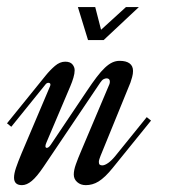

<svg xmlns="http://www.w3.org/2000/svg" viewBox="-77 -526 481 546"><path d="M64.9 -279.8Q66.4 -283.2 66.4 -285.2Q66.4 -288.1 64.7 -289.3Q63 -290.5 60.5 -290.5Q55.7 -290.5 51.8 -285.2L-44.9 -165.5L-57.1 -175.3L52.7 -311Q65.4 -326.7 79.3 -338.6Q93.3 -350.6 108.4 -350.6Q122.6 -350.6 128.9 -343Q135.3 -335.4 135.3 -326.2Q135.3 -316.9 131.8 -305.2Q128.4 -293.5 123 -280.8L55.2 -121.1Q52.2 -114.3 52.2 -110.4Q52.2 -105.5 56.2 -105.5Q61.5 -105.5 67.9 -115.2L169.9 -267.1Q185.5 -290.5 198 -306.9Q210.4 -323.2 221.4 -333.5Q232.4 -343.8 242.4 -348.4Q252.4 -353 263.2 -353Q281.7 -353 291.5 -345.7Q301.3 -338.4 301.3 -324.2Q301.3 -315.9 298.8 -306.9Q296.4 -297.9 293.9 -291L209 -83Q207 -78.1 205.6 -73.5Q204.1 -68.8 204.1 -65.4Q204.1 -59.6 206.8 -57.6Q209.5 -55.7 213.9 -55.7Q220.7 -55.7 230.5 -62.5Q240.2 -69.3 251 -82.5L340.3 -192.9L352.5 -183.1L244.6 -49.8Q232.9 -35.2 222.7 -25.4Q212.4 -15.6 203.4 -10Q194.3 -4.4 185.3 -2Q176.3 0.5 167 0.5Q152.3 0.5 142.6 -8.1Q132.8 -16.6 132.8 -29.8Q132.8 -42 138.7 -58.6Q144.5 -75.2 154.8 -99.1L233.9 -286.1Q235.4 -289.6 235.4 -293.5Q235.4 -303.2 226.1 -303.2Q222.2 -303.2 217.5 -300.8Q212.9 -298.3 208 -291L46.9 -51.8Q27.8 -23.4 13.4 -11.5Q-1 0.5 -14.6 0.5Q-37.1 0.5 -37.1 -21Q-37.1 -32.2 -31.5 -48.8Q-25.9 -65.4 -16.1 -88.9L64.9 -279.8ZM193.8 -505.9 210.4 -441.4 281.2 -505.9H317.9L217.8 -412.1H173.3L144.5 -505.9Z"/></svg>

Font: Dynalight
Style: Regular
Weight: 400
Version: Version 1.000